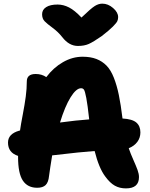

<svg xmlns="http://www.w3.org/2000/svg" viewBox="-20 -1022 820 1053"><path d="M541 -1002Q572.8 -1002 600.3 -978Q627.9 -954.1 627.9 -928.2Q627.9 -916 623.5 -906.2Q619.1 -896.5 598.9 -876Q578.6 -855.5 538.1 -824.2Q491.7 -792 467 -781Q442.4 -770 407.2 -770Q358.9 -770 321.8 -817.9Q298.8 -847.2 268.8 -869.1Q238.8 -891.1 224.9 -905.3Q210.9 -919.4 210.9 -943.8Q210.9 -968.8 233.2 -982.9Q255.4 -997.1 295.9 -997.1Q327.6 -997.1 358.6 -981.2Q389.6 -965.3 426.8 -925.8Q479 -976.1 499.8 -989Q520.5 -1002 541 -1002ZM670.9 11.2Q636.2 11.2 609.6 -3.7Q583 -18.6 557.1 -54.2Q522.5 -100.1 499 -193.8Q432.6 -189.5 266.1 -169.9Q253.9 -95.2 249 -57.1Q245.6 -22 230.2 -7.1Q214.8 7.8 184.1 7.8Q131.3 7.8 105.2 -31.7Q79.1 -71.3 79.1 -160.2V-167Q23.9 -184.6 23.9 -240.2Q23.9 -287.6 85 -305.2Q85.9 -305.2 87.4 -305.7Q88.9 -306.2 89.8 -306.2Q94.2 -338.4 105 -394.3Q115.7 -450.2 121.3 -492.7Q127 -535.2 127 -575.2Q127 -616.2 175.8 -616.2Q209 -616.2 233.9 -599.1Q272.9 -650.9 325 -680.9Q377 -710.9 433.1 -710.9Q476.6 -710.9 508.8 -698.5Q541 -686 564.5 -661.9Q587.9 -637.7 604.5 -595.5Q621.1 -553.2 631.8 -500.7Q642.6 -448.2 651.9 -372.1Q705.6 -369.1 727.8 -349.9Q750 -330.6 750 -295.9Q750 -266.6 733.2 -243.9Q716.3 -221.2 686 -209Q695.8 -180.2 711.2 -145.8Q726.6 -111.3 734.4 -89.8Q742.2 -68.4 742.2 -50.8Q742.2 11.2 670.9 11.2ZM424.8 -538.1Q397.9 -538.1 367.2 -488.5Q336.4 -439 309.1 -350.1Q398.4 -362.3 469.2 -367.2Q460.4 -446.8 453.4 -484.1Q446.3 -521.5 440.7 -529.8Q435.1 -538.1 424.8 -538.1Z"/></svg>

Font: Shantell Sans Normal
Style: Regular
Weight: 800
Designer: Stephen Nixon, Anya Danilova, Shantell Martin
Foundry: Arrow Type
Version: Version 1.006;[559af2be0]